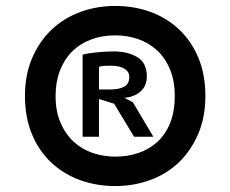

<svg xmlns="http://www.w3.org/2000/svg" viewBox="-20 -758 775 646"><path d="M64 -435Q64 -507 88.5 -563.5Q113 -620 154.5 -659Q196 -698 251 -718Q306 -738 368 -738Q431 -738 486 -718Q541 -698 582.5 -659Q624 -620 647.5 -563.5Q671 -507 671 -435Q671 -363 646.5 -306.5Q622 -250 581 -211Q540 -172 484.5 -152Q429 -132 368 -132Q305 -132 249.5 -152Q194 -172 152.5 -211Q111 -250 87.5 -306.5Q64 -363 64 -435ZM167 -435Q167 -384 183.5 -345.5Q200 -307 227.5 -281.5Q255 -256 291.5 -243.5Q328 -231 368 -231Q410 -231 446.5 -243.5Q483 -256 510 -281Q537 -306 552.5 -344.5Q568 -383 568 -435Q568 -486 552 -524.5Q536 -563 508.5 -588.5Q481 -614 444.5 -626.5Q408 -639 368 -639Q323 -639 286 -625Q249 -611 222.5 -584.5Q196 -558 181.5 -520Q167 -482 167 -435ZM258 -574Q275 -579 306 -582Q337 -585 364 -585Q409 -585 441.5 -566Q474 -547 474 -501Q474 -468 452 -449.5Q430 -431 398 -429L427 -414L496 -298H431L364 -409L313 -425V-298H258ZM353 -537Q342 -537 331 -536.5Q320 -536 313 -533V-457H350Q381 -457 398 -466.5Q415 -476 415 -499Q415 -517 398.5 -527Q382 -537 353 -537Z"/></svg>

Font: PT Sans Caption
Style: Bold
Weight: 700
Designer: A.Korolkova, O.Umpeleva, V.Yefimov
Foundry: ParaType Ltd
Version: Version 2.003W OFL